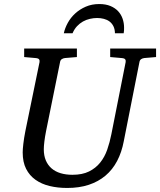

<svg xmlns="http://www.w3.org/2000/svg" viewBox="-20 -910 789 946"><path d="M690.9 -624Q682.1 -623 675.3 -618.4Q668.5 -613.8 667 -604L589.8 -213.9Q579.6 -159.7 557.1 -116.9Q534.7 -74.2 499.8 -44.7Q464.8 -15.1 417.7 0.5Q370.6 16.1 311 16.1Q264.6 16.1 224.9 6.6Q185.1 -2.9 155.3 -23.9Q125.5 -44.9 108.6 -78.1Q91.8 -111.3 91.8 -159.2Q91.8 -174.3 95 -201.7Q98.1 -229 105 -264.2L174.8 -604Q176.3 -612.3 172.4 -617.7Q168.5 -623 154.8 -624L99.1 -628.9V-670.9H358.9V-628.9L299.8 -624Q291 -623 284.2 -618.4Q277.3 -613.8 275.9 -604L207 -264.2Q201.2 -234.9 198.5 -211.7Q195.8 -188.5 195.8 -174.8Q195.8 -143.1 205.8 -119.6Q215.8 -96.2 234.1 -80.3Q252.4 -64.5 278.6 -56.6Q304.7 -48.8 336.9 -48.8Q385.7 -48.8 418.7 -65.2Q451.7 -81.5 473.6 -108.9Q495.6 -136.2 508.3 -172.6Q521 -209 528.8 -249L599.1 -604Q600.6 -612.3 596.7 -617.7Q592.8 -623 579.1 -624L522.9 -628.9V-670.9H749V-628.9ZM591.3 -774.4Q591.3 -767.6 591.1 -760.3Q590.8 -752.9 589.4 -746.1H546.4Q545.9 -766.6 538.8 -780.8Q531.7 -794.9 519.8 -804Q507.8 -813 491.9 -817.1Q476.1 -821.3 458.5 -821.3Q440.9 -821.3 422.9 -817.1Q404.8 -813 388.7 -804Q372.6 -794.9 359.4 -780.8Q346.2 -766.6 337.4 -746.1H294.4Q299.8 -771.5 314 -797.4Q328.1 -823.2 350.6 -843.8Q373 -864.3 402.8 -877.2Q432.6 -890.1 469.2 -890.1Q501 -890.1 524.2 -880.4Q547.4 -870.6 562.3 -854.5Q577.1 -838.4 584.2 -817.4Q591.3 -796.4 591.3 -774.4Z"/></svg>

Font: Charis SIL Eur
Style: Italic
Weight: 400
Italic angle: -11°
Foundry: SIL International
Version: Version 5.000